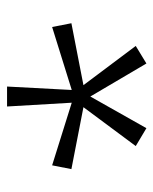

<svg xmlns="http://www.w3.org/2000/svg" viewBox="36 -876 445 558"><g transform="rotate(-90 259.0 -596.5)"><path d="M287 -799 277 -611 460 -668 471 -612 291 -577 405 -425 354 -394 258 -557 166 -394 114 -425 227 -577 47 -612 58 -668 240 -611 229 -799Z"/></g></svg>

Font: Noto Sans Sinhala UI Condensed Light
Style: Regular
Weight: 300
Width: 3
Designer: Jelle Bosma - Monotype Design Team
Foundry: Monotype Imaging Inc.
Version: Version 2.006; ttfautohint (v1.8.4.7-5d5b)